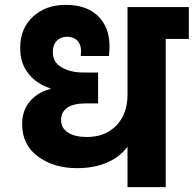

<svg xmlns="http://www.w3.org/2000/svg" viewBox="-20 -769 796 789"><path d="M756 -740C756 -740 504 -740 504 -740C504 -740 504 -380 504 -380C504 -380 504 -380 504 -380C504 -328 489 -286 459 -254C428 -222 388 -206 337 -206C337 -206 337 -206 337 -206C304 -206 279 -212 260 -224C241 -236 231 -253 231 -276C231 -276 231 -276 231 -276C231 -298 240 -315 257 -327C274 -338 299 -344 330 -344C330 -344 383 -344 383 -344C383 -344 383 -471 383 -471C383 -471 323 -471 323 -471C323 -471 323 -471 323 -471C288 -471 258 -478 234 -492C209 -505 197 -527 197 -556C197 -556 197 -556 197 -556C197 -574 202 -589 213 -601C224 -612 238 -618 256 -618C256 -618 256 -618 256 -618C273 -618 287 -613 298 -602C308 -591 313 -577 313 -560C313 -560 312 -539 312 -539C312 -539 428 -539 428 -539C428 -539 428 -539 428 -539C429 -554 430 -567 430 -580C430 -580 430 -580 430 -580C430 -631 414 -672 383 -703C351 -734 307 -749 250 -749C250 -749 250 -749 250 -749C195 -749 151 -733 116 -701C81 -669 63 -626 63 -573C63 -573 63 -573 63 -573C63 -528 75 -492 99 -464C122 -436 152 -417 187 -406C187 -406 187 -403 187 -403C187 -403 187 -403 187 -403C156 -396 129 -381 106 -356C83 -331 71 -299 71 -259C71 -259 71 -259 71 -259C71 -202 93 -157 136 -126C179 -94 232 -78 297 -78C297 -78 297 -78 297 -78C344 -78 385 -86 420 -101C455 -116 483 -138 504 -166C504 -166 504 0 504 0C504 0 661 0 661 0C661 0 661 -609 661 -609C661 -609 756 -609 756 -609C756 -609 756 -740 756 -740Z"/></svg>

Font: Girnar Poppins
Style: Bold
Weight: 500
Designer: Ninad Kale (Devanagari), Jonny Pinhorn (Latin)
Foundry: Indian Type Foundry
Version: ""